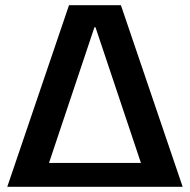

<svg xmlns="http://www.w3.org/2000/svg" viewBox="-20 -720 732 740"><path d="M246 -700H446L684 0H554L348 -615H344L138 0H8ZM137 -92H554V0H137Z"/></svg>

Font: Pathway Extreme 12pt SemiBold
Style: Regular
Weight: 600
Version: Version 1.001;gftools[0.9.26]